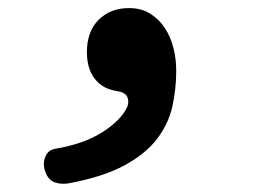

<svg xmlns="http://www.w3.org/2000/svg" viewBox="-20 -216 640 475"><path d="M153 237Q133 241 116.5 235.5Q100 230 93 211Q85 192 91.5 173.5Q98 155 117 152Q188 140 234 110.5Q280 81 295 48Q300 34 294.5 23Q289 12 268 9Q234 4 214.5 -21Q195 -46 195 -87Q195 -138 224 -167Q253 -196 299 -196Q330 -196 352 -182Q374 -168 388 -146.5Q402 -125 409 -97.5Q416 -70 416 -42Q416 4 406.5 47Q397 90 369 127Q341 164 289 192.5Q237 221 153 237Z"/></svg>

Font: Maple Mono NL
Style: Bold
Weight: 700
Monospace: yes
Designer: subframe7536
Version: Version 7.000